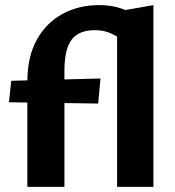

<svg xmlns="http://www.w3.org/2000/svg" viewBox="-20 -731 686 751"><path d="M87 0V-412Q87 -509 124 -575.5Q161 -642 224.5 -676.5Q288 -711 367 -711Q417 -711 455.5 -697.5Q494 -684 528 -665L463 -569Q437 -591 410.5 -602Q384 -613 351 -613Q288 -613 260 -575.5Q232 -538 232 -454V0ZM364 -326 15 -331 24 -415 373 -424ZM438 0V-686L580 -711V0Z"/></svg>

Font: Ysabeau SC ExtraBold
Style: Regular
Weight: 800
Designer: Christian Thalmann (Catharsis Fonts)
Version: Version 2.001;gftools[0.9.30]; featfreeze: smcp